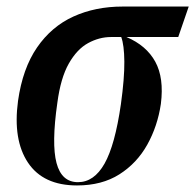

<svg xmlns="http://www.w3.org/2000/svg" viewBox="-20 -556 596 586"><path d="M215 10Q112 10 65.5 -59.5Q19 -129 35 -248Q49 -347 93 -411Q137 -475 204 -505.5Q271 -536 354 -536H556L524 -443H366Q427 -417 454 -367.5Q481 -318 471 -239Q461 -171 429.5 -114.5Q398 -58 344.5 -24Q291 10 215 10ZM218 0Q267 0 299 -56.5Q331 -113 349 -238Q360 -317 359.5 -368Q359 -419 350 -443H319Q283 -443 249 -424.5Q215 -406 190 -362Q165 -318 155 -242Q137 -117 152.5 -58.5Q168 0 218 0Z"/></svg>

Font: Noto Serif Display Condensed SemiBold
Style: Italic
Weight: 600
Width: 3
Italic angle: -12°
Designer: Monotype Design Team
Foundry: Monotype Imaging Inc.
Version: Version 2.009